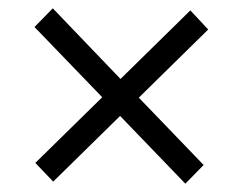

<svg xmlns="http://www.w3.org/2000/svg" viewBox="-20 -497 584 462"><path d="M226 -263 63 -432 107 -477 270 -307 438 -472 481 -426 314 -262 470 -100 426 -55 269 -218 108 -60 65 -105Z"/></svg>

Font: Minipax
Style: Bold
Weight: 500
Designer: Raphaël Ronot, Igor Stepanchenko (Cyrillic)
Foundry: steppetype
Version: Version 1.002